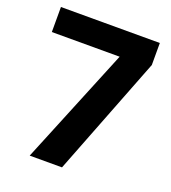

<svg xmlns="http://www.w3.org/2000/svg" viewBox="-129 -797 798 894"><g transform="rotate(20 270.0 -350.0)"><path d="M356 -576H20V-700H510V-591L280 0H120Z"/></g></svg>

Font: Golos Text DemiBold
Style: Regular
Weight: 600
Designer: A.Korolkova, Vitaly Kuzmin
Foundry: ParaType Ltd
Version: Version 2.002